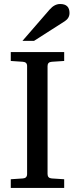

<svg xmlns="http://www.w3.org/2000/svg" viewBox="-20 -928 370 948"><path d="M323.2 -863.8Q323.2 -838.4 299.8 -823.2L147.9 -726.1H90.8L225.1 -880.9Q249 -908.2 276.9 -908.2Q323.2 -908.2 323.2 -863.8ZM296.9 0H33.2V-43L92.8 -46.9Q113.8 -48.3 113.8 -68.8V-602.1Q113.8 -621.6 92.8 -623L33.2 -627V-670.9H296.9V-627L235.8 -623Q214.8 -621.6 214.8 -602.1V-68.8Q214.8 -48.3 235.8 -46.9L296.9 -43Z"/></svg>

Font: Ezra SIL SR
Style: Regular
Weight: 400
Designer: Development by SIL's NRSI team. OpenType tables by Ralph Hancock ( hancock@dircon.co.uk ).
Foundry: Development by SIL's NRSI team.
Version: Version 2.51; 2007